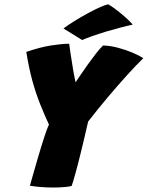

<svg xmlns="http://www.w3.org/2000/svg" viewBox="-20 -863 676 880"><path d="M204.5 -291.5Q183 -338 163.8 -386.2Q144.5 -434.5 128.5 -492.2Q112.5 -550 100.5 -625Q164.5 -647 214.8 -654.8Q265 -662.5 297 -662.5Q299 -647 304 -613.5Q309 -580 315 -544.5Q321 -509 326.5 -486Q334.5 -498 350 -520.8Q365.5 -543.5 384.2 -569.8Q403 -596 421 -619Q439 -642 452.5 -654.5Q486 -653.5 521.5 -644Q557 -634.5 587.8 -621.5Q618.5 -608.5 636.5 -596Q606 -566.5 563.5 -519.8Q521 -473 474.2 -417.5Q427.5 -362 384 -306Q376.5 -272.5 367.8 -236Q359 -199.5 351.5 -168.2Q344 -137 339 -118Q333.5 -96 327 -72.8Q320.5 -49.5 315.5 -32.5Q310.5 -15.5 308.5 -11Q301.5 -8 277.2 -5.8Q253 -3.5 224 -3.5Q193.5 -3.5 164 -6Q134.5 -8.5 117 -12Q134.5 -74 151.5 -132.2Q168.5 -190.5 182.5 -233.5Q196.5 -276.5 204.5 -291.5ZM477 -843Q504.5 -826 528.5 -806.2Q552.5 -786.5 568.5 -771Q584.5 -755.5 588 -750Q564 -745 531.5 -736.5Q499 -728 465 -717.8Q431 -707.5 402 -697.2Q373 -687 356.5 -679.5L271 -732.5Q292 -748.5 322 -767Q352 -785.5 383.2 -802.5Q414.5 -819.5 440 -830.8Q465.5 -842 477 -843Z"/></svg>

Font: Grandstander Black
Style: Italic
Weight: 900
Italic angle: -15°
Designer: Tyler Finck
Foundry: Etcetera Type Co
Version: Version 1.200; ttfautohint (v1.8.3)